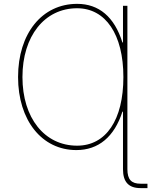

<svg xmlns="http://www.w3.org/2000/svg" viewBox="-20 -757 784 981"><path d="M630.9 -727.5H608.4V-540H605.5C564.5 -670.9 485.4 -737.3 374 -737.3C194.8 -737.3 72.3 -585.9 72.3 -363.3C72.3 -142.6 193.8 9.8 370.1 9.8C482.9 9.8 564 -57.6 605.5 -186.5H608.4V107.4C608.4 173.8 638.2 204.1 698.2 204.1H733.4V181.6H698.2C651.4 181.6 630.9 160.6 630.9 107.4ZM374 -12.7C207.5 -12.7 94.7 -154.3 94.7 -363.3C94.7 -572.3 207.5 -714.8 374 -714.8C519.5 -714.8 610.4 -581.1 610.4 -363.3C610.4 -144 521.5 -12.7 374 -12.7Z"/></svg>

Font: Raveo Thin
Style: Regular
Weight: 100
Designer: Jakub Foglar, Rasmus Andersson (Inter)
Foundry: Jakubfoglar.com
Version: Version 1.100;Glyphs 3.2.3 (3260)